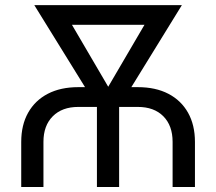

<svg xmlns="http://www.w3.org/2000/svg" viewBox="-20 -748 865 768"><path d="M64.9 0V-180.2Q64.9 -248 92.5 -297.1Q120.1 -346.2 171.1 -372.8Q222.2 -399.4 293 -399.4H531.2Q602.5 -399.4 653.6 -372.8Q704.6 -346.2 732.2 -297.1Q759.8 -248 759.8 -180.2V0H670.4V-180.7Q670.4 -245.6 633.3 -283Q596.2 -320.3 531.2 -320.3H293Q228.5 -320.3 191.2 -283Q153.8 -245.6 153.8 -180.7V0ZM367.7 0V-382.8H456.5V0ZM378.4 -305.2 117.2 -727.5H221.7L448.7 -339.8L429.2 -305.2ZM395 -305.2 379.4 -343.8 604 -727.5H707.5L447.3 -305.2ZM184.1 -648.9V-727.5H632.8V-648.9Z"/></svg>

Font: Inter 28pt
Style: Regular
Weight: 400
Designer: Rasmus Andersson
Foundry: rsms
Version: Version 4.001;git-66647c0bb